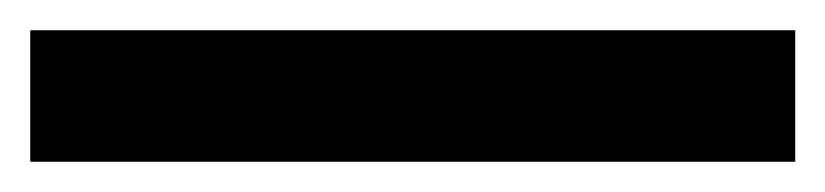

<svg xmlns="http://www.w3.org/2000/svg" viewBox="-23 -867 546 127"><path d="M503 -760H-3V-847H503Z"/></svg>

Font: Noto Sans Sora Sompeng SemiBold
Style: Regular
Weight: 600
Version: Version 2.101